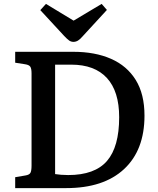

<svg xmlns="http://www.w3.org/2000/svg" viewBox="-20 -966 809 986"><path d="M58 0V-56L111 -65Q130 -68 136 -78Q142 -88 142 -116V-589Q142 -614 135.5 -623.5Q129 -633 109 -636L58 -644V-700H356Q468 -700 550 -664Q632 -628 677 -555.5Q722 -483 722 -372Q722 -195 617 -97.5Q512 0 320 0ZM330 -67Q467 -67 529.5 -139.5Q592 -212 592 -364Q592 -497 529 -565.5Q466 -634 346 -634H263V-72Q274 -70 293 -68.5Q312 -67 330 -67ZM357 -751Q345 -751 335 -758Q325 -765 309 -782L187 -914L216 -946L358 -860L502 -946L529 -915L403 -778Q392 -765 381 -758Q370 -751 357 -751Z"/></svg>

Font: Literata Medium
Style: Regular
Weight: 500
Designer: Latin by Veronika Burian and Jose Scaglione. Greek by Irene Vlachou. Cyrillic by Vera Evstafieva.
Foundry: TypeTogether
Version: Version 3.103; ttfautohint (v1.8.4.7-5d5b);gftools[0.9.29]